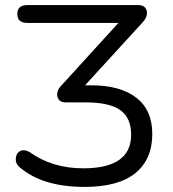

<svg xmlns="http://www.w3.org/2000/svg" viewBox="-20 -725 680 754"><path d="M312 9Q149 9 60 -66Q41 -80 42 -101.5Q43 -123 58.5 -131.5Q74 -140 96 -128Q185 -64 307 -64Q495 -64 495 -196Q495 -262 452.5 -292.5Q410 -323 315 -323H237Q212 -323 206 -344.5Q200 -366 219 -387L445 -635H87Q48 -635 48 -670Q48 -705 87 -705H523Q550 -705 556 -683Q562 -661 539 -636L314 -390H338Q452 -390 515 -341.5Q578 -293 578 -199Q578 -99 511.5 -45Q445 9 312 9Z"/></svg>

Font: Nunito
Style: Regular
Weight: 400
Designer: Vernon Adams
Foundry: Vernon Adams
Version: Version 3.602